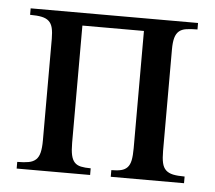

<svg xmlns="http://www.w3.org/2000/svg" viewBox="-40 -490 597 534"><g transform="rotate(5 258.5 -223.5)"><path d="M287.6 0V-18.6Q303.7 -18.6 314.7 -21.2Q325.7 -23.9 332.3 -31Q338.9 -38.1 341.6 -51Q344.2 -64 344.2 -84.5V-412.1H172.4V-84.5Q172.4 -63.5 175.3 -50.5Q178.2 -37.6 184.8 -30.5Q191.4 -23.4 202.6 -21Q213.9 -18.6 230 -18.6V0H24.9V-18.6Q43.9 -18.6 56.6 -21Q69.3 -23.4 76.9 -30.5Q84.5 -37.6 87.6 -50.5Q90.8 -63.5 90.8 -84.5V-367.7Q90.8 -386.2 87.9 -398.2Q85 -410.2 77.6 -417Q70.3 -423.8 57.6 -426.5Q44.9 -429.2 24.9 -429.2V-447.3H492.2V-429.2Q473.6 -429.2 460.9 -427.2Q448.2 -425.3 440.7 -418.7Q433.1 -412.1 429.7 -399.9Q426.3 -387.7 426.3 -367.7V-84.5Q426.3 -64 429.2 -51Q432.1 -38.1 439.7 -31Q447.3 -23.9 460 -21.2Q472.7 -18.6 492.2 -18.6V0Z"/></g></svg>

Font: Doulos SIL
Style: Regular
Weight: 400
Designer: Walt Agee, Victor Gaultney, Peter Martin, Debbi Hosken
Foundry: SIL International
Version: Version 4.110; 2011; Maintenance release